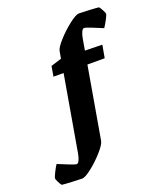

<svg xmlns="http://www.w3.org/2000/svg" viewBox="-194 -753 866 1033"><g transform="rotate(-20 239.5 -236.5)"><path d="M356 -522 345 -458 444 -456 431 -383H332L261 27Q258 47 224.5 85Q191 123 152.5 153.5Q114 184 96 184Q78 184 38 182Q-2 180 -19 178Q-25 172 -33.5 155Q-42 138 -41 133Q-41 126 -29 102Q-17 78 -7 63Q19 74 53 87.5Q87 101 95 101Q103 101 110 86.5Q117 72 121 49L196 -384H138L148 -442L209 -461L216 -501Q219 -521 253 -558.5Q287 -596 326 -626.5Q365 -657 383 -657Q401 -657 440 -655Q479 -653 496 -651Q501 -646 510.5 -628.5Q520 -611 520 -606Q520 -599 507.5 -575.5Q495 -552 484 -536Q458 -547 424 -560.5Q390 -574 382 -574Q374 -574 367 -559.5Q360 -545 356 -522Z"/></g></svg>

Font: Grenze
Style: Bold Italic
Weight: 700
Italic angle: -10°
Designer: Renata Polastri
Foundry: Omnibus-Type
Version: Version 1.002; ttfautohint (v1.8)